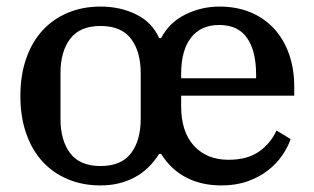

<svg xmlns="http://www.w3.org/2000/svg" viewBox="-20 -552 955 584"><path d="M286 12Q231 12 186 -7Q141 -26 109 -61Q77 -96 59.5 -146.5Q42 -197 42 -260Q42 -323 59.5 -373.5Q77 -424 109 -459Q141 -494 186 -513Q231 -532 286 -532Q346 -532 394.5 -508Q443 -484 464 -436H470Q495 -484 544 -508Q593 -532 647 -532Q700 -532 742 -514.5Q784 -497 813.5 -465Q843 -433 859 -388Q875 -343 875 -288V-261H531V-229Q531 -151 570 -108.5Q609 -66 675 -66Q733 -66 768.5 -91.5Q804 -117 821 -155L864 -129Q855 -103 837.5 -78Q820 -53 794 -33Q768 -13 733 -0.5Q698 12 653 12Q593 12 546.5 -12Q500 -36 470 -84H464Q434 -36 388.5 -12Q343 12 286 12ZM286 -47Q349 -47 378.5 -86Q408 -125 408 -190V-330Q408 -395 378.5 -434Q349 -473 286 -473Q223 -473 193.5 -434Q164 -395 164 -330V-190Q164 -125 193.5 -86Q223 -47 286 -47ZM531 -314H759V-325Q759 -397 731.5 -436.5Q704 -476 647 -476Q591 -476 561 -437.5Q531 -399 531 -327Z"/></svg>

Font: IBM Plex Serif Medium
Style: Regular
Weight: 500
Designer: Mike Abbink, Paul van der Laan, Pieter van Rosmalen
Foundry: Bold Monday
Version: Version 2.5